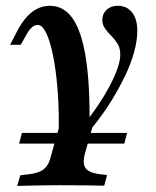

<svg xmlns="http://www.w3.org/2000/svg" viewBox="-20 -448 532 655"><path d="M175 96Q180.6 33.9 180.6 -30.6Q180.6 -95.2 175.4 -154.4Q170.2 -213.7 160.5 -260.9Q150.8 -308.1 137.5 -335.5Q124.2 -362.9 108.9 -362.9Q97.6 -362.9 87.5 -353.6Q77.4 -344.4 65.3 -321L50.8 -295.2H14.5L40.3 -345.2Q54 -371 71 -389.9Q87.9 -408.9 107.7 -418.5Q127.4 -428.2 150 -428.2Q197.6 -428.2 227.8 -385.1Q258.1 -341.9 272.6 -251.6Q287.1 -161.3 285.5 -18.5L232.3 46ZM182.3 183.9Q155.6 183.9 132.3 184.3Q108.9 184.7 86.3 185.1Q63.7 185.5 38.7 186.3L49.2 150L76.6 146.8Q100.8 143.5 115.3 137.5Q129.8 131.5 139.1 119Q148.4 106.5 153.2 86.3L202.4 -88.7L261.3 4L301.6 -37.1L270.2 74.2Q260.5 109.7 271.8 125.4Q283.1 141.1 318.5 146L345.2 149.2L335.5 185.5Q312.1 184.7 272.6 184.3Q233.1 183.9 189.5 183.9H183.1ZM240.3 46.8 222.6 25.8Q245.2 2.4 269 -27Q292.7 -56.5 314.5 -88.7Q336.3 -121 353.2 -152.8Q370.2 -184.7 380.2 -212.9Q390.3 -241.1 390.3 -261.3Q390.3 -283.9 381 -298.8Q371.8 -313.7 359.7 -325.8Q347.6 -337.9 338.3 -350.8Q329 -363.7 329 -380.6Q329 -400.8 343.5 -414.5Q358.1 -428.2 381.5 -428.2Q412.9 -428.2 430.6 -405.6Q448.4 -383.1 448.4 -342.7Q448.4 -309.7 437.5 -270.2Q426.6 -230.6 406.5 -188.7Q386.3 -146.8 360.1 -104.4Q333.9 -62.1 303.2 -23.4Q272.6 15.3 240.3 46.8ZM45.2 41.9 54.8 5.6H413.7L404 41.9Z"/></svg>

Font: Playfair 9pt
Style: Bold Italic
Weight: 700
Italic angle: -15.6°
Designer: Claus Eggers Sørensen
Foundry: Claus Eggers Sørensen
Version: Version 2.203